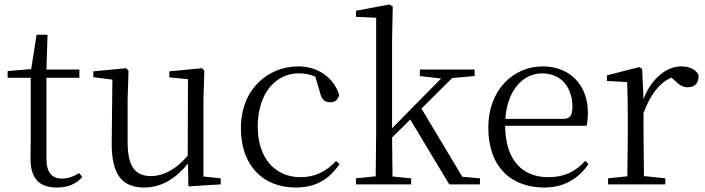

<svg xmlns="http://www.w3.org/2000/svg" viewBox="-20 -822 3141 856"><path d="M234 14C283 14 320 -2 347 -33L333 -50C306 -35 286 -26 256 -26C211 -26 187 -53 187 -116V-475H334V-512H187L192 -667H143L119 -514L14 -505V-475H117V-201C117 -165 116 -146 116 -115C116 -28 153 14 234 14Z M820 9 964 0V-27L887 -35V-379L891 -506L881 -518L735 -504V-477L818 -469L817 -128C769 -71 712 -37 653 -37C586 -37 549 -76 549 -187V-379L553 -506L543 -518L396 -504V-478L481 -467L478 -185C477 -37 529 14 624 14C702 14 767 -29 818 -93Z M1298 14C1391 14 1450 -25 1494 -91L1478 -104C1433 -55 1380 -32 1320 -32C1208 -32 1129 -115 1129 -258C1129 -404 1208 -495 1312 -495C1337 -495 1361 -491 1386 -480L1407 -408C1414 -379 1427 -366 1453 -366C1473 -366 1486 -376 1492 -399C1468 -477 1396 -526 1310 -526C1176 -526 1054 -426 1054 -250C1054 -85 1152 14 1298 14Z M1852 -483 1947 -472 1841 -365 1728 -250V-639L1731 -793L1716 -802L1567 -774V-747L1657 -743V-227L1655 -36L1567 -27V0H1813V-27L1730 -35L1728 -209L1809 -289L1983 0H2120V-27L2041 -34L1859 -338L1996 -474L2096 -483V-512H1852Z M2407 14C2495 14 2560 -26 2604 -91L2589 -105C2547 -57 2495 -32 2425 -32C2313 -32 2234 -102 2232 -261H2595C2599 -277 2601 -297 2601 -321C2601 -438 2525 -526 2399 -526C2268 -526 2157 -420 2157 -254C2157 -74 2262 14 2407 14ZM2233 -292C2241 -418 2311 -495 2397 -495C2483 -495 2532 -431 2532 -346C2532 -309 2523 -292 2490 -292Z M2849 -318C2880 -401 2919 -452 2973 -476L2983 -468C3006 -445 3022 -433 3046 -433C3080 -433 3094 -452 3095 -486C3085 -511 3055 -526 3017 -526C2949 -526 2882 -468 2849 -380L2843 -515L2830 -523L2686 -486V-461L2776 -456C2778 -406 2779 -354 2779 -285V-227L2777 -36L2691 -27V0H2946V-27L2851 -37L2849 -227Z"/></svg>

Font: Noto Serif CJK TC Light
Style: Regular
Weight: 300
Designer: Ryoko NISHIZUKA 西塚涼子 (kana & ideographs); Frank Grießhammer (Latin, Greek & Cyrillic); Wenlong ZHANG 张文龙 (bopomofo); San
Foundry: Adobe
Version: Version 2.001;hotconv 1.1.0;makeotfexe 2.6.0